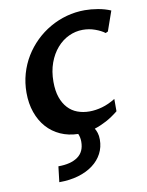

<svg xmlns="http://www.w3.org/2000/svg" viewBox="-83 -587 655 854"><g transform="rotate(-10 244.5 -160.0)"><path d="M420.4 -60.1Q392.6 -37.6 365.5 -23.2Q338.4 -8.8 312 -0.5Q317.4 7.8 321.5 20.5Q325.7 33.2 325.7 50.8Q325.7 85 310.8 113.5Q295.9 142.1 268.3 162.8Q240.7 183.6 201.9 195.1Q163.1 206.5 115.2 206.5L123.5 136.2Q179.7 136.2 211.2 114Q242.7 91.8 242.7 45.9Q242.7 25.9 235.4 9.8Q191.9 8.8 156 -7.3Q120.1 -23.4 94.5 -52.2Q68.8 -81.1 54.7 -121.3Q40.5 -161.6 40.5 -210.4Q40.5 -254.9 52.2 -295.9Q64 -336.9 85.4 -372.1Q106.9 -407.2 136.2 -435.8Q165.5 -464.4 201.2 -484.9Q236.8 -505.4 276.9 -516.4Q316.9 -527.3 359.4 -527.3Q386.7 -527.3 418.2 -522Q449.7 -516.6 475.6 -505.4L444.3 -416L433.6 -411.1Q417 -423.8 390.6 -433.3Q364.3 -442.9 335 -442.9Q302.2 -442.9 272 -428.7Q241.7 -414.6 218.3 -387.7Q194.8 -360.8 180.9 -322.8Q167 -284.7 167 -237.3Q167 -196.8 177.2 -167.2Q187.5 -137.7 205.6 -118.2Q223.6 -98.6 248.5 -89.4Q273.4 -80.1 302.7 -80.1Q330.6 -80.1 360.1 -88.4Q389.6 -96.7 420.4 -115.7Z"/></g></svg>

Font: Proza Libre
Style: Medium Italic
Weight: 500
Designer: Jasper de Waard
Foundry: Jasper de Waard
Version: Version 1.000; ttfautohint (v1.4.1.8-43bc)